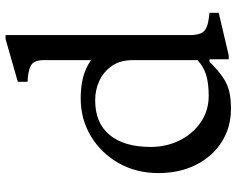

<svg xmlns="http://www.w3.org/2000/svg" viewBox="-100 -740 850 690"><g transform="rotate(-90 325.0 -395.0)"><path d="M279 10Q212 10 159.5 -23.5Q107 -57 77.5 -116Q48 -175 48 -251Q48 -330 83.5 -393Q119 -456 180 -493Q241 -530 317 -530Q358 -530 391.5 -521.5Q425 -513 454 -493V-662Q454 -700 432.5 -710Q411 -720 376 -721V-756L530 -800H544V-135Q544 -104 556 -89Q568 -74 608 -69L624 -67V-34L471 2H457V-67H448Q418 -37 393.5 -20Q369 -3 342.5 3.5Q316 10 279 10ZM325 -70Q372 -70 401.5 -79.5Q431 -89 454 -110V-342Q454 -388 433 -418Q412 -448 379.5 -463Q347 -478 310 -478Q228 -478 185 -426Q142 -374 142 -279Q142 -221 166 -173.5Q190 -126 231.5 -98Q273 -70 325 -70Z"/></g></svg>

Font: Hedvig Letters Serif 12pt
Style: Regular
Weight: 400
Designer: Alexander Örn & Tor Weibull
Foundry: Kanon Foundry
Version: Version 1.000; ttfautohint (v1.8.4.7-5d5b)